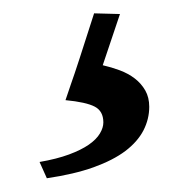

<svg xmlns="http://www.w3.org/2000/svg" viewBox="-20 -45 269 282"><path d="M199.2 111.8Q199.2 129.9 190.7 146.5Q182.1 163.1 164.1 176.8Q146 190.4 117.4 200.7Q88.9 210.9 48.8 216.8L38.1 192.9Q63.5 188.5 81.3 181.9Q99.1 175.3 110.4 167.5Q121.6 159.7 126.7 151.1Q131.8 142.6 131.8 134.8Q131.8 118.2 119.1 111.6Q106.4 105 76.2 102.1Q78.6 95.2 84 79.1Q88.9 65.4 96.9 40.8Q105 16.1 118.2 -25.4L156.2 -24.4L130.9 50.8Q143.6 53.7 156 58.3Q168.5 63 178 70.3Q187.5 77.6 193.4 87.9Q199.2 98.1 199.2 111.8Z"/></svg>

Font: Gentium Unicode
Style: Regular
Weight: 400
Version: Version 1.009